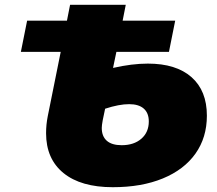

<svg xmlns="http://www.w3.org/2000/svg" viewBox="-20 -762 906 800"><path d="M842 -280Q842 -189 794.5 -122Q747 -55 658.5 -18.5Q570 18 450 18Q317 18 244.5 -41Q172 -100 172 -207Q172 -243 179 -278L233 -546H67L93 -676H259L272 -742H504L491 -676H710L684 -546H465L451 -479Q530 -497 596 -497Q714 -497 778 -440.5Q842 -384 842 -280ZM600 -256Q600 -291 579 -309.5Q558 -328 518 -328Q476 -328 418 -309L408 -261Q404 -239 404 -229Q404 -194 425 -175.5Q446 -157 487 -157Q538 -157 569 -184Q600 -211 600 -256Z"/></svg>

Font: Montserrat Alternates Black
Style: Italic
Weight: 900
Italic angle: -11.3°
Designer: Julieta Ulanovsky
Foundry: Julieta Ulanovsky
Version: Version 7.200